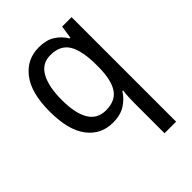

<svg xmlns="http://www.w3.org/2000/svg" viewBox="-224 -657 1008 1008"><g transform="rotate(-45 279.5 -153.0)"><path d="M396 14Q396 -4 397 -27.5Q398 -51 401 -73H396Q373 -36 336 -13Q299 10 245 10Q156 10 103 -59.5Q50 -129 50 -267Q50 -405 104.5 -475.5Q159 -546 248 -546Q302 -546 337.5 -524Q373 -502 396 -464H401L412 -536H482V240H396ZM264 -62Q334 -62 365 -108Q396 -154 397 -247V-267Q397 -371 366.5 -422.5Q336 -474 262 -474Q199 -474 168.5 -418.5Q138 -363 138 -265Q138 -166 169 -114Q200 -62 264 -62Z"/></g></svg>

Font: Noto Sans Gujarati SemiCondensed
Style: Regular
Weight: 400
Width: 4
Designer: Jelle Bosma - Monotype Design Team, Universal Thirst
Foundry: Monotype Imaging Inc.
Version: Version 2.106; ttfautohint (v1.8.4.7-5d5b)